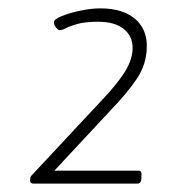

<svg xmlns="http://www.w3.org/2000/svg" viewBox="-20 -789 410 459"><path d="M60 -350Q52 -350 52 -357Q52 -366 55 -369L224 -550Q262 -590 279.5 -619Q297 -648 297 -674Q297 -703 275.5 -720Q254 -737 215 -737Q184 -737 166 -732Q148 -727 138.5 -722Q129 -717 122 -717Q119 -717 114 -723Q109 -729 109 -736Q109 -743 127.5 -750.5Q146 -758 172 -763.5Q198 -769 220 -769Q272 -769 301.5 -745Q331 -721 331 -679Q331 -636 307 -600.5Q283 -565 245 -526L110 -381H311Q320 -381 318 -368V-363Q318 -350 308 -350Z"/></svg>

Font: Asap Expanded Expanded Thin
Style: Italic
Weight: 100
Width: 7
Italic angle: -6°
Designer: Pablo Cosgaya
Foundry: Omnibus-Type
Version: Version 3.001; ttfautohint (v1.8.4.7-5d5b)